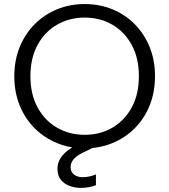

<svg xmlns="http://www.w3.org/2000/svg" viewBox="-20 -727 838 950"><path d="M399 7Q326 7 262.5 -19Q199 -45 151.4 -92.5Q103.8 -140 77.3 -205.5Q50.8 -271 50.8 -350Q50.8 -428.3 77.3 -493.8Q103.8 -559.3 151.4 -607.1Q199 -655 262.5 -681Q326 -707 399 -707Q473 -707 536.2 -681Q599.5 -655 646.8 -607.1Q694.2 -559.3 720.6 -493.8Q746.9 -428.3 746.9 -350Q746.9 -271 720.6 -205.5Q694.2 -140 646.8 -92.5Q599.5 -45 536.2 -19Q473 7 399 7ZM399 -60Q475.5 -60 536.1 -95.3Q596.6 -130.6 631.9 -195.6Q667.2 -260.7 667.2 -350Q667.2 -439.3 631.9 -504.4Q596.6 -569.4 536.1 -604.7Q475.5 -640 399 -640Q323.2 -640 262.1 -604.7Q201.1 -569.4 165.8 -504.4Q130.5 -439.3 130.5 -350Q130.5 -260.7 165.8 -195.6Q201.1 -130.6 262.1 -95.3Q323.2 -60 399 -60ZM380.5 202.7Q351.7 202.7 324.9 193.2Q298.1 183.7 281.2 162.7Q264.4 141.7 264.4 107.8Q264.4 84.8 275.1 63.2Q285.8 41.6 310.6 21.1Q335.3 0.6 376 -17.8L427.6 -41.4L448.7 0L391.2 27.8Q355.9 45 342.7 62.7Q329.4 80.3 329.4 99.8Q329.4 123.6 346 136.7Q362.7 149.8 389.4 149.8Q404.4 149.8 421.2 146.3Q437.9 142.8 454.7 136.1V189.2Q437.9 195.9 418.6 199.3Q399.2 202.7 380.5 202.7Z"/></svg>

Font: Envelope Sans Variable
Style: Regular
Weight: 500
Designer: Andreas Rasmussen / Norman Anderson
Foundry: mail.de GmbH
Version: Version 1.150